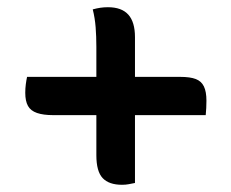

<svg xmlns="http://www.w3.org/2000/svg" viewBox="-20 -566 640 532"><path d="M237 -540Q248 -543 258 -544.5Q268 -546 279 -546Q317 -546 335.5 -525.5Q354 -505 354 -463Q354 -395 354 -327.5Q354 -260 354 -193Q354 -126 354 -59Q344 -57 336 -55.5Q328 -54 318 -54Q282 -54 264.5 -72.5Q247 -91 247 -136Q247 -186 247 -236Q247 -286 247 -336Q247 -386 247 -436Q247 -465 245 -490.5Q243 -516 237 -540ZM55 -353H479Q507 -353 522.5 -347Q538 -341 545 -326.5Q552 -312 552 -287Q552 -277 551.5 -267Q551 -257 550 -247H127Q100 -247 82.5 -253Q65 -259 57.5 -272.5Q50 -286 50 -309Q50 -321 51.5 -332.5Q53 -344 55 -353Z"/></svg>

Font: Recursive Monospace Casual Medium
Style: Regular
Weight: 500
Version: Version 1.047